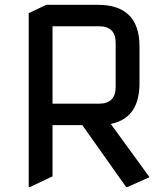

<svg xmlns="http://www.w3.org/2000/svg" viewBox="-20 -757 672 787"><path d="M195.3 -649.4V-332H385.7Q454.1 -332 454.1 -400.4V-581.1Q454.1 -649.4 385.7 -649.4ZM102.5 9.8H97.7V-703.1L169.9 -737.3H380.9Q551.8 -737.3 551.8 -566.4V-415Q551.8 -272.9 434.1 -249L592.8 -30.8L502 9.8H497.1L317.4 -244.1H195.3V-34.2Z"/></svg>

Font: Nova Square
Style: Book
Weight: 400
Designer: Wojciech Kalinowski "wmk69" (wmk69@o2.pl)
Foundry: Wojciech Kalinowski "wmk69" (wmk69@o2.pl)
Version: Version 3.1.0; 2021-05-23